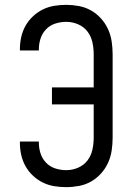

<svg xmlns="http://www.w3.org/2000/svg" viewBox="-20 -763 540 791"><path d="M253 8Q228 8 203.5 4Q179 0 156.5 -11Q134 -22 115.5 -39.5Q97 -57 85 -78.5Q73 -100 67.5 -124.5Q62 -149 62 -174V-180H140V-176Q140 -153 147 -131Q154 -109 170 -92.5Q186 -76 208 -69Q230 -62 253 -62Q278 -62 301.5 -72Q325 -82 340 -101.5Q355 -121 360.5 -145.5Q366 -170 366 -195V-333H194V-403H366V-540Q366 -565 360.5 -589.5Q355 -614 340 -633.5Q325 -653 301.5 -663Q278 -673 253 -673Q230 -673 208 -666Q186 -659 170 -642.5Q154 -626 147 -604Q140 -582 140 -559V-555H62V-561Q62 -586 67.5 -610.5Q73 -635 85 -656.5Q97 -678 115.5 -695.5Q134 -713 156.5 -724Q179 -735 203.5 -739Q228 -743 253 -743Q279 -743 305.5 -738Q332 -733 355 -720Q378 -707 396 -687Q414 -667 425 -643Q436 -619 440 -592.5Q444 -566 444 -540V-195Q444 -169 440 -142.5Q436 -116 425 -92Q414 -68 396 -48Q378 -28 355 -15Q332 -2 305.5 3Q279 8 253 8Z"/></svg>

Font: Iosevka
Style: Regular
Weight: 400
Monospace: yes
Designer: Belleve Invis
Foundry: Belleve Invis
Version: Version 33.2.3; ttfautohint (v1.8.4)